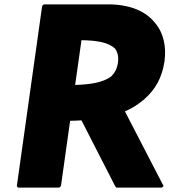

<svg xmlns="http://www.w3.org/2000/svg" viewBox="-20 -852 776 879"><path d="M181 -832 173 -825 57 0 63 7H251L259 0L301 -299C316 -299 334 -300 353 -301L507 0L513 7H721L729 0L552 -342C582 -355 610 -372 636 -394L638 -395L645 -402C689 -441 722 -495 733 -571C742 -636 730 -700 690 -747L684 -754C645 -799 580 -830 483 -832ZM324 -463 353 -668C420 -667 477 -659 507 -629C518 -614 524 -593 520 -565C516 -538 506 -519 490 -503C451 -472 385 -465 324 -463Z"/></svg>

Font: Hussar Woodtype
Style: BlkObl
Weight: 900
Foundry: Cannot Into Space Fonts
Version: Version 1.07